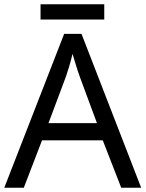

<svg xmlns="http://www.w3.org/2000/svg" viewBox="-20 -875 679 895"><path d="M545 0 459 -221H176L91 0H0L279 -717H360L638 0ZM352 -517Q349 -525 342 -546Q335 -567 328.5 -589.5Q322 -612 318 -624Q311 -593 302 -563.5Q293 -534 287 -517L206 -301H432ZM466 -855V-784H169V-855Z"/></svg>

Font: Noto Sans Sharada
Style: Regular
Weight: 400
Designer: Monotype Design Team
Foundry: Monotype Imaging Inc.
Version: Version 2.006; ttfautohint (v1.8.4.7-5d5b)